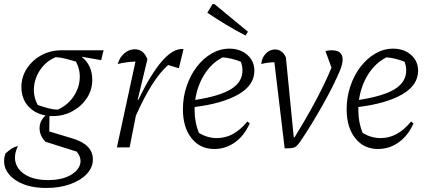

<svg xmlns="http://www.w3.org/2000/svg" viewBox="-47 -730 2124 951"><path d="M214 -155Q206 -155 198 -155L197 -79L316 -43Q413 -13 413 60Q413 100 382.5 132Q352 164 300 182.5Q248 201 182 201Q110 201 59 178Q8 155 -14 116.5Q-36 78 -20 30Q2 11 13 4.5Q24 -2 42 -7Q19 41 31.5 79Q44 117 85.5 139.5Q127 162 193 162Q254 162 295.5 141Q337 120 348.5 87.5Q360 55 333 21L178 -28Q149 -58 149 -95Q149 -132 179 -158Q124 -168 91.5 -205.5Q59 -243 59 -299Q59 -349 86 -390.5Q113 -432 158 -456.5Q203 -481 258 -481H466L454 -432L358 -449V-448Q383 -429 396.5 -400Q410 -371 410 -334Q410 -285 383.5 -244.5Q357 -204 312.5 -179.5Q268 -155 214 -155ZM239 -187Q286 -208 314.5 -248Q343 -288 347.5 -335Q352 -382 329 -425Q305 -432 281 -438.5Q257 -445 229 -447Q182 -427 154 -387Q126 -347 121.5 -300Q117 -253 140 -210Q174 -198 197.5 -192.5Q221 -187 239 -187Z M532 0 624 -425Q582 -424 536 -413Q546 -447 569.5 -466.5Q593 -486 620 -486Q665 -486 683 -436L635 -236L638 -235Q765 -498 862 -487L839 -392L786 -408Q746 -373 706.5 -311Q667 -249 626 -157L595 0Z M1014 8Q944 8 901.5 -45.5Q859 -99 859 -189Q859 -249 877.5 -303.5Q896 -358 928 -399.5Q960 -441 1001.5 -465Q1043 -489 1089 -489Q1143 -489 1178 -458Q1213 -427 1213 -380Q1213 -308 1134 -262.5Q1055 -217 917 -200Q917 -191 917 -183Q917 -124 938 -72Q980 -46 1028 -46Q1111 -46 1178 -128L1190 -119Q1164 -59 1117.5 -25.5Q1071 8 1014 8ZM1154 -381Q1154 -402 1146 -424Q1103 -442 1056 -446Q1001 -418 965.5 -361.5Q930 -305 920 -235Q1042 -254 1098 -289Q1154 -324 1154 -381ZM1169 -554Q1119 -580 1072.5 -608Q1026 -636 980 -667L1006 -710H1015L1181 -573Z M1412 -50Q1535 -249 1595 -395L1565 -477Q1579 -481 1596 -481Q1650 -481 1650 -436Q1650 -413 1637 -381Q1622 -345 1599.5 -300Q1577 -255 1549.5 -206.5Q1522 -158 1493.5 -111.5Q1465 -65 1439 -27Q1429 -13 1421 -6Q1413 1 1400.5 3Q1388 5 1363 5L1312 -422Q1273 -420 1247 -413Q1250 -445 1270 -465Q1290 -485 1315 -485Q1351 -485 1369 -446L1408 -50Z M1825 8Q1755 8 1712.5 -45.5Q1670 -99 1670 -189Q1670 -249 1688.5 -303.5Q1707 -358 1739 -399.5Q1771 -441 1812.5 -465Q1854 -489 1900 -489Q1954 -489 1989 -458Q2024 -427 2024 -380Q2024 -308 1945 -262.5Q1866 -217 1728 -200Q1728 -191 1728 -183Q1728 -124 1749 -72Q1791 -46 1839 -46Q1922 -46 1989 -128L2001 -119Q1975 -59 1928.5 -25.5Q1882 8 1825 8ZM1965 -381Q1965 -402 1957 -424Q1914 -442 1867 -446Q1812 -418 1776.5 -361.5Q1741 -305 1731 -235Q1853 -254 1909 -289Q1965 -324 1965 -381Z"/></svg>

Font: Piazzolla Light
Style: Italic
Weight: 300
Italic angle: -11.3°
Designer: Juan Pablo del Peral
Foundry: Huerta Tipografica
Version: Version 1.330